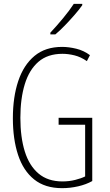

<svg xmlns="http://www.w3.org/2000/svg" viewBox="-20 -969 570 999"><path d="M303 10Q214 10 157.5 -35.5Q101 -81 74 -163Q47 -245 47 -354Q47 -464 75 -547.5Q103 -631 159.5 -678Q216 -725 303 -725Q338 -725 377 -715.5Q416 -706 448 -682L432 -651Q400 -673 367.5 -681Q335 -689 305 -689Q228 -689 180 -647.5Q132 -606 109 -531Q86 -456 86 -356Q86 -255 109 -181Q132 -107 180.5 -66Q229 -25 305 -25Q340 -25 371.5 -33Q403 -41 423 -51V-320H285V-356H460V-27Q428 -9 386.5 0.5Q345 10 303 10ZM242 -799Q274 -833 308 -874Q342 -915 364 -949H408V-942Q392 -919 368 -891.5Q344 -864 318 -837Q292 -810 268 -790H242Z"/></svg>

Font: Noto Sans Mono Condensed ExtraLight
Style: Regular
Weight: 200
Width: 3
Designer: Monotype Design Team
Foundry: Monotype Imaging Inc.
Version: Version 2.014; ttfautohint (v1.8.4.7-5d5b)